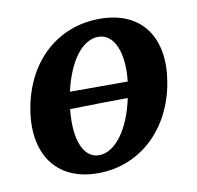

<svg xmlns="http://www.w3.org/2000/svg" viewBox="-61 -530 619 602"><g transform="rotate(-10 249.0 -229.0)"><path d="M293 -467C159 -467 57 -374 31 -230C6 -93 67 9 205 9C341 9 444 -91 468 -235C491 -371 429 -467 293 -467ZM279 -412C330 -412 356 -349 346 -258H162C183 -351 227 -412 279 -412ZM218 -46C168 -46 143 -108 153 -204C226 -206 291 -207 337 -207C317 -110 269 -46 218 -46Z"/></g></svg>

Font: Vollkorn Semibold
Style: Italic
Weight: 600
Italic angle: -11°
Designer: Friedrich Althausen
Foundry: Friedrich Althausen
Version: Version 4.015;PS 004.015;hotconv 1.0.88;makeotf.lib2.5.64775